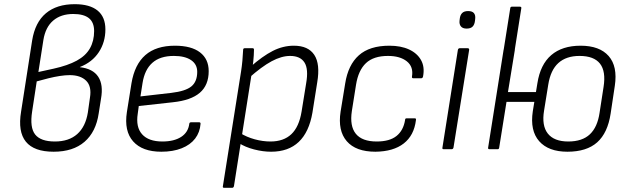

<svg xmlns="http://www.w3.org/2000/svg" viewBox="-20 -715 3014 920"><path d="M237 12Q143 12 104 -36Q65 -84 81 -180L134 -521Q148 -608 200 -651.5Q252 -695 338 -695Q410 -695 447.5 -664.5Q485 -634 485 -574Q485 -513 453.5 -465Q422 -417 363 -394V-393Q425 -386 450.5 -347.5Q476 -309 464 -242L453 -172Q440 -83 385 -35.5Q330 12 237 12ZM243 -37Q310 -37 350 -72.5Q390 -108 401 -176L411 -247Q420 -301 393 -328Q366 -355 314 -355Q293 -355 267 -351Q241 -347 212.5 -340Q184 -333 156 -325L134 -181Q122 -104 148.5 -70.5Q175 -37 243 -37ZM164 -370 237 -386Q305 -401 348 -424.5Q391 -448 411 -483.5Q431 -519 431 -566Q431 -608 406 -628Q381 -648 331 -648Q272 -648 235 -616.5Q198 -585 188 -524Z M753 12Q662 12 618 -37.5Q574 -87 588 -178L610 -316Q625 -406 676.5 -451Q728 -496 818 -496Q897 -496 938.5 -464Q980 -432 980 -374Q980 -307 937.5 -270.5Q895 -234 808 -225L645 -207L640 -170Q630 -106 661 -71.5Q692 -37 758 -37Q814 -37 848 -59Q882 -81 887 -122Q888 -129 895 -129H935Q941 -129 941 -122Q938 -81 915 -51Q892 -21 850.5 -4.5Q809 12 753 12ZM653 -253 801 -270Q869 -278 897 -301Q925 -324 925 -371Q925 -407 895.5 -427Q866 -447 813 -447Q747 -447 710 -414Q673 -381 663 -317Z M1279 12Q1240 12 1197.5 1Q1155 -10 1124 -30L1130 -78Q1162 -58 1200.5 -47.5Q1239 -37 1276 -37Q1339 -37 1376 -72Q1413 -107 1425 -180L1447 -316Q1459 -384 1439 -415.5Q1419 -447 1370 -447Q1329 -447 1281.5 -421.5Q1234 -396 1171 -340L1179 -394Q1238 -446 1287 -471Q1336 -496 1388 -496Q1457 -496 1486 -452Q1515 -408 1500 -320L1477 -175Q1461 -82 1411.5 -35Q1362 12 1279 12ZM1054 185Q1046 185 1048 177L1135 -372Q1139 -397 1141.5 -424.5Q1144 -452 1145 -476Q1145 -484 1153 -484H1190Q1197 -484 1197 -477Q1197 -465 1196 -450Q1195 -435 1193.5 -420Q1192 -405 1190 -394L1186 -363L1101 177Q1099 185 1092 185Z M1779 12Q1685 12 1641.5 -38.5Q1598 -89 1612 -180L1634 -315Q1648 -404 1699.5 -450Q1751 -496 1846 -496Q1901 -496 1940 -478Q1979 -460 1997.5 -427Q2016 -394 2007 -348Q2005 -340 1998 -340H1960Q1953 -340 1954 -348Q1962 -395 1929.5 -421Q1897 -447 1839 -447Q1770 -447 1733.5 -412.5Q1697 -378 1686 -309L1666 -183Q1655 -111 1685 -74Q1715 -37 1785 -37Q1847 -37 1880 -63.5Q1913 -90 1921 -140Q1921 -148 1928 -148H1968Q1975 -148 1973 -139Q1964 -66 1914.5 -27.5Q1865 11 1779 12Z M2106 0Q2098 0 2100 -8L2174 -476Q2176 -484 2183 -484H2220Q2229 -484 2228 -476L2153 -8Q2151 0 2144 0ZM2216 -578Q2197 -578 2188.5 -588.5Q2180 -599 2182 -616L2183 -625Q2185 -643 2194.5 -652.5Q2204 -662 2223 -662Q2243 -662 2251 -652Q2259 -642 2257 -625L2256 -616Q2254 -597 2244.5 -587.5Q2235 -578 2216 -578Z M2381 -398 2425 -676Q2426 -683 2433 -683H2471Q2479 -683 2478 -676L2435 -403ZM2699 12Q2608 12 2563.5 -38.5Q2519 -89 2533 -182L2555 -316Q2569 -406 2621.5 -451Q2674 -496 2762 -496Q2853 -496 2896.5 -446.5Q2940 -397 2926 -304L2906 -171Q2892 -78 2841.5 -33Q2791 12 2699 12ZM2326 0Q2317 0 2319 -8L2393 -476Q2395 -484 2401 -484H2440Q2448 -484 2447 -476L2414 -274H2566L2558 -227H2407L2372 -8Q2371 0 2365 0ZM2703 -37Q2770 -37 2806.5 -71.5Q2843 -106 2853 -175L2872 -298Q2884 -373 2855 -410Q2826 -447 2757 -447Q2693 -447 2655.5 -413Q2618 -379 2607 -309L2587 -185Q2575 -113 2605 -75Q2635 -37 2703 -37Z"/></svg>

Font: Sofia Sans Light
Style: Italic
Weight: 300
Italic angle: -9°
Version: Version 4.100-B